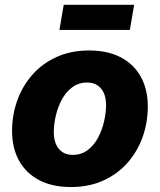

<svg xmlns="http://www.w3.org/2000/svg" viewBox="-20 -753 653 784"><path d="M269.5 10.7Q193.4 10.7 139.6 -17.6Q85.9 -45.9 57.6 -97.4Q29.3 -148.9 29.3 -217.8Q29.3 -284.2 50.8 -343.5Q72.3 -402.8 113 -448.7Q153.8 -494.6 212.2 -520.8Q270.5 -546.9 343.8 -546.9Q419.9 -546.9 473.4 -518.8Q526.9 -490.7 555.2 -439.2Q583.5 -387.7 583.5 -318.4Q583.5 -252.9 562.5 -193.8Q541.5 -134.8 501 -88.6Q460.4 -42.5 402.1 -15.9Q343.8 10.7 269.5 10.7ZM276.9 -120.6Q312.5 -120.6 338.6 -140.6Q364.7 -160.6 381.1 -192.1Q397.5 -223.6 405.3 -258.8Q413.1 -293.9 413.1 -323.7Q413.1 -353 403.8 -373.5Q394.5 -394 377.4 -405Q360.4 -416 336.4 -416Q300.3 -416 274.4 -396.2Q248.5 -376.5 231.9 -345.2Q215.3 -314 207.5 -279.1Q199.7 -244.1 199.7 -213.9Q199.7 -169.9 220.2 -145.3Q240.7 -120.6 276.9 -120.6ZM527.8 -733.4 510.3 -630.9H222.7L240.2 -733.4Z"/></svg>

Font: Inter 18pt ExtraBold
Style: Italic
Weight: 800
Italic angle: -9.3988°
Designer: Rasmus Andersson
Foundry: rsms
Version: Version 4.001;git-66647c0bb